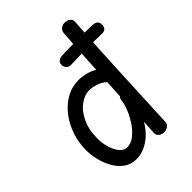

<svg xmlns="http://www.w3.org/2000/svg" viewBox="-235 -957 1094 1094"><g transform="rotate(-45 312.0 -410.5)"><path d="M435 -791Q437 -812 450 -822Q463 -832 480 -832Q499 -832 513.5 -822Q528 -812 526 -790Q513 -601 504.5 -410.5Q496 -220 487 -30Q487 -9 472 1Q457 11 440 11Q423 11 409 0.5Q395 -10 396 -29Q397 -42 397.5 -53.5Q398 -65 399 -79Q400 -93 401 -113Q379 -75 350 -48Q321 -21 288 -6.5Q255 8 221 8Q179 8 147.5 -14Q116 -36 95 -72Q74 -108 63.5 -150.5Q53 -193 53 -233Q53 -292 72 -348Q91 -404 125 -448.5Q159 -493 205 -519Q251 -545 306 -545Q333 -545 361.5 -538Q390 -531 418 -515Q421 -561 423.5 -607.5Q426 -654 429 -700.5Q432 -747 435 -791ZM146 -231Q146 -193 157 -157.5Q168 -122 187 -99.5Q206 -77 229 -77Q262 -77 291 -100Q320 -123 343 -157.5Q366 -192 380.5 -229Q395 -266 397 -293Q398 -299 400 -303.5Q402 -308 407 -312L413 -421Q389 -442 360 -451.5Q331 -461 308 -461Q271 -461 233.5 -434.5Q196 -408 171 -356.5Q146 -305 146 -231ZM339 -636Q321 -635 309.5 -645.5Q298 -656 298 -675Q298 -692 310 -700.5Q322 -709 339 -710Q368 -711 399 -711.5Q430 -712 462 -712Q494 -712 525 -711.5Q556 -711 585 -710Q605 -709 614.5 -699.5Q624 -690 624 -673Q624 -656 614.5 -646Q605 -636 585 -637Q556 -638 525 -638.5Q494 -639 462 -639Q430 -639 399 -638Q368 -637 339 -636Z"/></g></svg>

Font: Playpen Sans Hebrew
Style: Regular
Weight: 400
Designer: Tom Grace, Laura Meseguer, Veronika Burian, José Scaglione
Foundry: TypeTogether
Version: Version 2.000